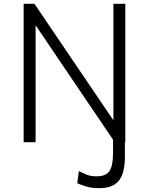

<svg xmlns="http://www.w3.org/2000/svg" viewBox="-20 -743 778 1003"><path d="M572.5 -723H634.5V0H579.5L166 -611V0H103.5V-723H160L572.5 -114.5ZM632.5 76.5Q632.5 127.5 620.5 164.2Q608.5 201 579 220.5Q549.5 240 496.5 240Q456 240 423.8 229.2Q391.5 218.5 383.5 214L392 151Q408 157.5 429 167.8Q450 178 484.5 178Q533 178 551.8 150.8Q570.5 123.5 570.5 57V-19H632.5Z"/></svg>

Font: Public Sans Thin ExtraLight
Style: Regular
Weight: 250
Version: Version 1.007